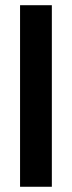

<svg xmlns="http://www.w3.org/2000/svg" viewBox="-20 -721 276 737"><path d="M179 -4.1V-701H57V-4.1Z"/></svg>

Font: Diatome Semibold
Style: Regular
Weight: 600
Designer: 15.100.17
Foundry: 15.100.17
Version: Version 1.005;Fontself Maker 3.5.8